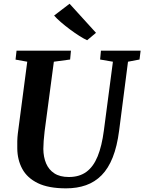

<svg xmlns="http://www.w3.org/2000/svg" viewBox="-20 -1020 789 1050"><path d="M680 -682.5 631.5 -306Q620.5 -220 596.5 -159.5Q572.5 -99 535.8 -61.8Q499 -24.5 450.2 -7.2Q401.5 10 341.5 10Q245 10 186.8 -18.5Q128.5 -47 101.8 -96.5Q75 -146 74.5 -209Q74 -228 74.5 -248.2Q75 -268.5 77.5 -290L129 -682.5L65 -694L70.5 -743H368L363.5 -694.5L274.5 -682.5L224 -302Q220.5 -273.5 218.8 -248.8Q217 -224 217 -205.5Q217.5 -161 232.2 -126.2Q247 -91.5 277.5 -71.8Q308 -52 356.5 -52Q414 -52 452.5 -80.2Q491 -108.5 514 -165Q537 -221.5 548 -306L597.5 -682.5L527.5 -694.5L532 -743H749L743 -694.5ZM456.5 -800Q439.5 -807.5 414.2 -823.5Q389 -839.5 362.5 -859.2Q336 -879 312.8 -899Q289.5 -919 276 -935L360.5 -999.5L505 -840.5Z"/></svg>

Font: Merriweather 20pt
Style: Bold Italic
Weight: 700
Italic angle: -7.8°
Version: Version 2.101